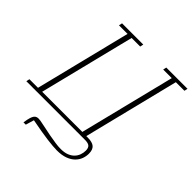

<svg xmlns="http://www.w3.org/2000/svg" viewBox="-240 -866 1234 1234"><g transform="rotate(45 376.5 -249.0)"><path d="M167 200Q172 167 177 151.5Q182 136 188 128Q194 120 202 117Q210 114 218 114Q233 114 261 120.5Q289 127 347 138Q382 144 407.5 148Q433 152 457 152Q490 152 513 143Q536 134 550.5 119Q565 104 572 85Q579 66 579 45Q579 21 567 10.5Q555 0 526 0H-7L-2 -23H76L238 -675H160L165 -698H358L353 -675H275L113 -24H478L640 -675H562L567 -698H760L755 -675H677L515 -23H528Q570 -23 588.5 -7Q607 9 607 45Q607 69 598.5 92Q590 115 571 134Q552 153 521 164.5Q490 176 446 176Q429 176 407 174Q385 172 356 168.5Q327 165 290 158.5Q253 152 205 143L188 200H167Z"/></g></svg>

Font: IBM Plex Serif ExtraLight
Style: Italic
Weight: 200
Italic angle: -14°
Designer: Mike Abbink, Paul van der Laan, Pieter van Rosmalen
Foundry: Bold Monday
Version: Version 2.5